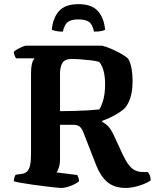

<svg xmlns="http://www.w3.org/2000/svg" viewBox="-20 -930 776 950"><path d="M282.5 0Q275.5 0 252.2 -2.5Q229 -5 198.2 -8.8Q167.5 -12.5 136.2 -17Q105 -21.5 81.2 -25.8Q57.5 -30 48.5 -33Q48.5 -42 51.2 -51.5Q54 -61 57.5 -65.5L86.5 -69.5Q104 -72 114 -81.8Q124 -91.5 128.8 -112.2Q133.5 -133 133.5 -167.5V-564.5Q133.5 -595 137.2 -611.2Q141 -627.5 145.8 -634.2Q150.5 -641 151 -641.5H59.5Q56 -646 52.5 -655.2Q49 -664.5 48 -673Q53.5 -679.5 66 -686.5Q78.5 -693.5 91.2 -698.8Q104 -704 109.5 -704H485Q506 -699 531.2 -688Q556.5 -677 579.5 -664Q602.5 -651 614.5 -639Q626 -618.5 631 -590.5Q636 -562.5 636 -531Q636 -494.5 630.8 -469Q625.5 -443.5 617.5 -426.5Q609.5 -409.5 600 -397.5Q589 -385.5 569.5 -373Q550 -360.5 527.8 -349.8Q505.5 -339 485.5 -332V-327Q506 -316.5 519.5 -300.2Q533 -284 547 -252.5L587 -166Q603 -132 617.5 -113.5Q632 -95 647.8 -87.5Q663.5 -80 682.5 -79L711.5 -78.5Q715.5 -75 720.5 -63.8Q725.5 -52.5 725.5 -37Q707.5 -25 685 -16.8Q662.5 -8.5 641 -4.2Q619.5 0 603.5 0Q545.5 0 511.2 -29.2Q477 -58.5 456.5 -111L392 -276.5Q385 -294.5 374.2 -303.5Q363.5 -312.5 342.5 -312.5H277V-143Q277 -118.5 271.2 -101Q265.5 -83.5 259.5 -77L362.5 -64Q365 -60 367.8 -52Q370.5 -44 371 -33Q356.5 -20.5 329.2 -10.2Q302 0 282.5 0ZM277 -380Q315 -380.5 350.2 -381.2Q385.5 -382 416.2 -384Q447 -386 471 -388.5Q483 -406 491.5 -437.5Q500 -469 500 -515Q500 -548.5 493 -577.2Q486 -606 471 -623.5Q454 -629 426.5 -632Q399 -635 373.5 -636.8Q348 -638.5 337 -638.5Q301 -638.5 289 -618.8Q277 -599 277 -566.5ZM368 -909.5Q434 -909.5 464.5 -875Q495 -840.5 500 -782.5Q495 -779.5 481.8 -776.5Q468.5 -773.5 445 -773.5Q438 -809 420.5 -821.5Q403 -834 368 -834Q333 -834 316 -821.5Q299 -809 291 -773.5Q272.5 -773.5 257.5 -776.5Q242.5 -779.5 236.5 -782.5Q241 -839 271.2 -874.2Q301.5 -909.5 368 -909.5Z"/></svg>

Font: Texturina Medium
Style: Regular
Weight: 500
Designer: Guillermo Torres Carreño
Foundry: Omnibus-Type
Version: Version 1.003